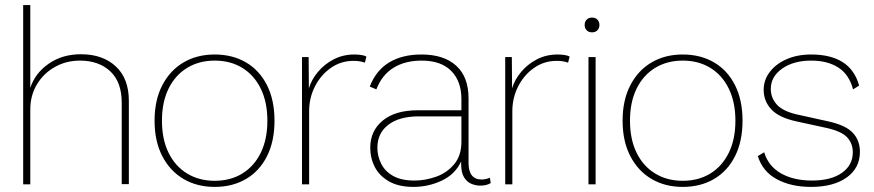

<svg xmlns="http://www.w3.org/2000/svg" viewBox="-20 -724 3432 754"><path d="M71 0V-704H99V-379Q118 -437 171.5 -474Q225 -511 298 -511Q383 -511 434.5 -463.5Q486 -416 486 -328V-1H458V-321Q458 -402 413 -444Q368 -486 294 -486Q240 -486 195.5 -461Q151 -436 125 -392.5Q99 -349 99 -295V0Z M823 -510Q893 -510 946 -479Q999 -448 1028.5 -389.5Q1058 -331 1058 -250Q1058 -169 1028.5 -110.5Q999 -52 946 -21Q893 10 823 10Q754 10 701 -21Q648 -52 617.5 -110.5Q587 -169 587 -250Q587 -331 617.5 -389.5Q648 -448 701 -479Q754 -510 823 -510ZM823 -486Q762 -486 715 -457.5Q668 -429 642 -376Q616 -323 616 -250Q616 -177 642 -124Q668 -71 715 -42.5Q762 -14 823 -14Q885 -14 931.5 -42.5Q978 -71 1004 -124Q1030 -177 1030 -250Q1030 -323 1004 -376Q978 -429 931.5 -457.5Q885 -486 823 -486Z M1166 0V-500H1192L1193 -377Q1203 -411 1228.5 -441.5Q1254 -472 1290.5 -491Q1327 -510 1372 -510Q1386 -510 1399 -508Q1412 -506 1419 -502L1413 -478Q1404 -481 1394 -483Q1384 -485 1368 -485Q1319 -485 1279.5 -457.5Q1240 -430 1217 -385Q1194 -340 1194 -287V0Z M1792 -335Q1792 -405 1752 -445.5Q1712 -486 1636 -486Q1571 -486 1525.5 -458Q1480 -430 1458 -373L1432 -384Q1457 -448 1508.5 -479Q1560 -510 1635 -510Q1723 -510 1771.5 -466Q1820 -422 1820 -338V-84Q1820 -19 1872 -19Q1879 -19 1888 -21Q1897 -23 1904 -26L1907 -5Q1891 5 1866 5Q1849 5 1831.5 -2Q1814 -9 1802.5 -27.5Q1791 -46 1791 -80V-90Q1767 -39 1714.5 -14.5Q1662 10 1604 10Q1546 10 1508 -11.5Q1470 -33 1452 -68Q1434 -103 1434 -144Q1434 -210 1483 -250.5Q1532 -291 1621 -291H1792ZM1608 -15Q1650 -15 1692.5 -30Q1735 -45 1763.5 -79Q1792 -113 1792 -167V-267H1625Q1548 -267 1505 -234Q1462 -201 1462 -144Q1462 -111 1477 -81Q1492 -51 1524 -33Q1556 -15 1608 -15Z M1964 0V-500H1990L1991 -377Q2001 -411 2026.5 -441.5Q2052 -472 2088.5 -491Q2125 -510 2170 -510Q2184 -510 2197 -508Q2210 -506 2217 -502L2211 -478Q2202 -481 2192 -483Q2182 -485 2166 -485Q2117 -485 2077.5 -457.5Q2038 -430 2015 -385Q1992 -340 1992 -287V0Z M2319 -500V0H2291V-500ZM2305 -655Q2318 -655 2326 -647Q2334 -639 2334 -626Q2334 -613 2326 -605Q2318 -597 2305 -597Q2292 -597 2284 -605Q2276 -613 2276 -626Q2276 -639 2284 -647Q2292 -655 2305 -655Z M2661 -510Q2731 -510 2784 -479Q2837 -448 2866.5 -389.5Q2896 -331 2896 -250Q2896 -169 2866.5 -110.5Q2837 -52 2784 -21Q2731 10 2661 10Q2592 10 2539 -21Q2486 -52 2455.5 -110.5Q2425 -169 2425 -250Q2425 -331 2455.5 -389.5Q2486 -448 2539 -479Q2592 -510 2661 -510ZM2661 -486Q2600 -486 2553 -457.5Q2506 -429 2480 -376Q2454 -323 2454 -250Q2454 -177 2480 -124Q2506 -71 2553 -42.5Q2600 -14 2661 -14Q2723 -14 2769.5 -42.5Q2816 -71 2842 -124Q2868 -177 2868 -250Q2868 -323 2842 -376Q2816 -429 2769.5 -457.5Q2723 -486 2661 -486Z M3165 10Q3087 10 3031 -20Q2975 -50 2956 -111L2981 -126Q2997 -72 3046.5 -43.5Q3096 -15 3169 -15Q3243 -15 3286 -45Q3329 -75 3329 -126Q3329 -161 3306.5 -185Q3284 -209 3224 -222L3109 -247Q3039 -262 3009 -294.5Q2979 -327 2979 -371Q2979 -410 3003 -441.5Q3027 -473 3069 -491.5Q3111 -510 3166 -510Q3241 -510 3288.5 -480.5Q3336 -451 3354 -388L3330 -373Q3315 -431 3272.5 -458.5Q3230 -486 3166 -486Q3096 -486 3051.5 -454.5Q3007 -423 3007 -375Q3007 -340 3030.5 -313.5Q3054 -287 3112 -274L3230 -248Q3300 -233 3328.5 -203Q3357 -173 3357 -128Q3357 -64 3305 -27Q3253 10 3165 10Z"/></svg>

Font: Prodigy Sans ExtraLight
Style: Regular
Weight: 200
Designer: Wei Huang
Foundry: Wei Huang
Version: Version 1.003; ttfautohint (v1.8.3)